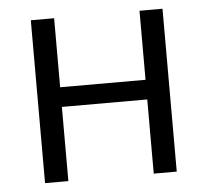

<svg xmlns="http://www.w3.org/2000/svg" viewBox="-43 -571 668 617"><g transform="rotate(-5 290.5 -262.5)"><path d="M78.1 0Q78.1 -130.9 78.1 -525.4Q96.7 -525.4 153.3 -525.4Q153.3 -469.7 153.3 -302.7Q221.7 -302.7 428.7 -302.7Q428.7 -358.4 428.7 -525.4Q447.3 -525.4 502.9 -525.4Q502.9 -393.6 502.9 0Q484.4 0 428.7 0Q428.7 -59.6 428.7 -239.3Q360.4 -239.3 153.3 -239.3Q153.3 -179.7 153.3 0Q134.8 0 78.1 0Z"/></g></svg>

Font: Gothic A1
Style: Regular
Weight: 400
Designer: HanYang I&C Co.,Ltd.
Version: Version 2.50